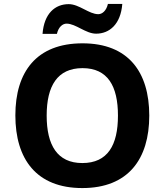

<svg xmlns="http://www.w3.org/2000/svg" viewBox="-20 -945 836 975"><path d="M196 -773H269C277 -808 298 -825 318 -825C365 -825 415 -774 468 -774C536 -774 593 -822 601 -925H528C520 -890 499 -873 479 -873C432 -873 382 -924 329 -924C260 -924 204 -877 196 -773ZM738 -358C738 -580 631 -725 399 -725C165 -725 58 -580 58 -359C58 -137 165 10 398 10C631 10 738 -137 738 -358ZM217 -358C217 -508 271 -599 399 -599C527 -599 579 -508 579 -358C579 -208 527 -117 398 -117C271 -117 217 -208 217 -358Z"/></svg>

Font: Noto Sans Arabic UI
Style: Bold
Weight: 700
Designer: Monotype Design Team, Nadine Chahine and Nizar Qandah
Foundry: Monotype Imaging Inc.
Version: Version 2.010